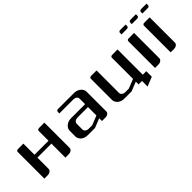

<svg xmlns="http://www.w3.org/2000/svg" viewBox="39 -929 1513 1513"><g transform="rotate(-45 796.0 -172.0)"><path d="M47.9 0V-295.9Q47.9 -312 66.9 -312H126V-188H282.2V-295.9Q282.2 -312 301.8 -312H359.9V-30.8Q359.9 -16.6 348.1 -8.8Q336.4 0 320.8 0H282.2V-155.8H126V-30.8Q126 -17.1 113.8 -8.8Q102.1 0 86.9 0Z M455.6 -62V-125Q455.6 -149.9 477.5 -168.9Q499.5 -188 533.7 -188H689.9V-250Q689.9 -262.7 678.2 -271.5Q667 -279.8 650.9 -279.8H494.6V-295.9Q494.6 -312 513.7 -312H689.9Q721.7 -312 744.6 -293.5Q767.6 -274.9 767.6 -250V-30.8Q767.6 -16.6 756.8 -8.8Q745.1 0 728.5 0H689.9V-30.8L611.8 0H533.7Q499 0 477.5 -18.1Q455.6 -37.1 455.6 -62ZM533.7 -62Q533.7 -48.8 544.9 -40Q556.6 -30.8 572.8 -30.8H611.8L689.9 -62V-155.8H572.8Q556.2 -155.8 544.9 -147Q533.7 -138.2 533.7 -125Z M863.3 -62V-295.9Q863.3 -312 882.3 -312H941.4V-62Q941.4 -48.8 952.6 -40Q964.4 -30.8 980.5 -30.8H1019.5L1097.7 -62V-295.9Q1097.7 -312 1117.2 -312H1175.3V-30.8H1214.4V30.8L1136.2 62V0H1097.7V-30.8L1019.5 0H941.4Q906.7 0 885.3 -18.1Q863.3 -37.1 863.3 -62Z M1281.2 -374V-390.1Q1281.2 -405.8 1300.3 -405.8H1359.4V-390.1Q1359.4 -374 1340.3 -374ZM1281.2 0V-295.9Q1281.2 -312 1300.3 -312H1359.4V-30.8Q1359.4 -17.1 1347.2 -8.8Q1335.4 0 1320.3 0Z M1396 -374V-390.1Q1396 -405.8 1415 -405.8H1474.1V-390.1Q1474.1 -374 1455.1 -374ZM1514.2 -374V-390.1Q1514.2 -405.8 1533.2 -405.8H1592.3V-390.1Q1592.3 -374 1573.2 -374ZM1455.1 0V-295.9Q1455.1 -312 1474.1 -312H1533.2V-30.8Q1533.2 -17.1 1521 -8.8Q1509.3 0 1494.1 0Z"/></g></svg>

Font: Hhenum
Style: Regular
Weight: 400
Designer: T. Christopher White
Version: Version 1.0